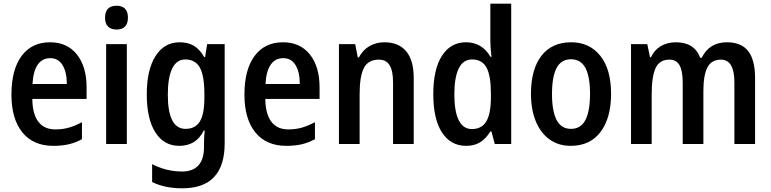

<svg xmlns="http://www.w3.org/2000/svg" viewBox="-20 -780 4174 1040"><path d="M449 -307V-244H155Q156 -163 187.5 -121Q219 -79 280 -79Q319 -79 352.5 -88.5Q386 -98 424 -118V-26Q389 -7 352.5 1.5Q316 10 269 10Q160 10 101 -63Q42 -136 42 -267Q42 -403 97 -477Q152 -551 251 -551Q344 -551 396.5 -485Q449 -419 449 -307ZM156 -325H342Q342 -389 319 -427Q296 -465 252 -465Q209 -465 184.5 -430Q160 -395 156 -325Z M673 -684Q673 -652 657 -636Q641 -620 612 -620Q582 -620 565.5 -636Q549 -652 549 -684Q549 -749 612 -749Q641 -749 657 -733Q673 -717 673 -684ZM667 0H555V-541H667Z M1086 -471H1091L1102 -541H1197V-4Q1197 240 967 240Q873 240 804 206V109Q881 149 967 149Q1024 149 1054.5 116Q1085 83 1085 16V1Q1085 -44 1089 -73H1084Q1062 -30 1029 -10Q996 10 951 10Q868 10 821.5 -63Q775 -136 775 -269Q775 -402 822.5 -476.5Q870 -551 953 -551Q998 -551 1030 -532Q1062 -513 1086 -471ZM889 -267Q889 -82 985 -82Q1038 -82 1062.5 -122Q1087 -162 1087 -249V-272Q1087 -370 1062.5 -414Q1038 -458 983 -458Q937 -458 913 -409.5Q889 -361 889 -267Z M1711 -307V-244H1417Q1418 -163 1449.5 -121Q1481 -79 1542 -79Q1581 -79 1614.5 -88.5Q1648 -98 1686 -118V-26Q1651 -7 1614.5 1.5Q1578 10 1531 10Q1422 10 1363 -63Q1304 -136 1304 -267Q1304 -403 1359 -477Q1414 -551 1513 -551Q1606 -551 1658.5 -485Q1711 -419 1711 -307ZM1418 -325H1604Q1604 -389 1581 -427Q1558 -465 1514 -465Q1471 -465 1446.5 -430Q1422 -395 1418 -325Z M2221 -357V0H2109V-334Q2109 -396 2090.5 -426.5Q2072 -457 2032 -457Q1975 -457 1951.5 -412.5Q1928 -368 1928 -270V0H1816V-541H1904L1918 -469H1924Q1945 -509 1981 -530Q2017 -551 2062 -551Q2139 -551 2180 -502.5Q2221 -454 2221 -357Z M2327 -270Q2327 -405 2374 -478Q2421 -551 2504 -551Q2591 -551 2637 -472H2642Q2636 -526 2636 -559V-760H2749V0H2660L2642 -68H2636Q2613 -30 2581.5 -10Q2550 10 2505 10Q2421 10 2374 -62.5Q2327 -135 2327 -270ZM2639 -252V-275Q2639 -369 2615.5 -413.5Q2592 -458 2536 -458Q2489 -458 2465 -409.5Q2441 -361 2441 -269Q2441 -176 2465 -128.5Q2489 -81 2536 -81Q2590 -81 2614.5 -123Q2639 -165 2639 -252Z M3071 10Q3005 10 2956.5 -25Q2908 -60 2882 -123.5Q2856 -187 2856 -272Q2856 -404 2912.5 -477.5Q2969 -551 3074 -551Q3173 -551 3231.5 -478Q3290 -405 3290 -272Q3290 -142 3233.5 -66Q3177 10 3071 10ZM3073 -82Q3126 -82 3151 -130Q3176 -178 3176 -272Q3176 -365 3151 -412Q3126 -459 3073 -459Q3020 -459 2995 -412Q2970 -365 2970 -271Q2970 -178 2995 -130Q3020 -82 3073 -82Z M4070 -356V0H3958V-333Q3958 -457 3885 -457Q3834 -457 3812 -415Q3790 -373 3790 -287V0H3678V-334Q3678 -397 3660.5 -427Q3643 -457 3606 -457Q3552 -457 3531 -411Q3510 -365 3510 -270V0H3398V-541H3486L3501 -470H3506Q3525 -510 3560 -530.5Q3595 -551 3641 -551Q3741 -551 3773 -467H3781Q3822 -551 3918 -551Q3995 -551 4032.5 -503.5Q4070 -456 4070 -356Z"/></svg>

Font: Noto Sans Display Medium Narrow
Style: Regular
Weight: 500
Width: 4
Designer: Monotype Design team
Foundry: Monotype Imaging Inc.
Version: Version 1.000